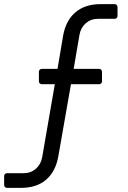

<svg xmlns="http://www.w3.org/2000/svg" viewBox="-100 -715 621 928"><path d="M-80 179V136Q-80 130 -76 126Q-72 122 -66 122H15Q49 122 73.5 100.5Q98 79 104 44L165 -308H102Q96 -308 92 -312Q88 -316 88 -322V-368Q88 -374 92 -378Q96 -382 102 -382H178L205 -542Q218 -616 264.5 -655.5Q311 -695 386 -695H454Q460 -695 464 -691Q468 -687 468 -681V-638Q468 -632 464 -628Q460 -624 454 -624H373Q339 -624 314.5 -602.5Q290 -581 284 -546L256 -382H379Q385 -382 389 -378Q393 -374 393 -368V-322Q393 -316 389 -312Q385 -308 379 -308H243L182 40Q169 114 123 153.5Q77 193 2 193H-66Q-72 193 -76 189Q-80 185 -80 179Z"/></svg>

Font: Miriam Libre
Style: Regular
Weight: 400
Designer: Michal Sahar
Foundry: Hagilda
Version: Version 1.001